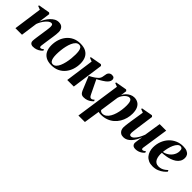

<svg xmlns="http://www.w3.org/2000/svg" viewBox="159 -1545 2825 2825"><g transform="rotate(45 1571.5 -133.0)"><path d="M209 -318.5Q222.5 -353.5 243.2 -388Q264 -422.5 291 -451.5Q318 -480.5 349.8 -498Q381.5 -515.5 417.5 -515.5Q470 -515.5 494.8 -484.8Q519.5 -454 519.5 -410.5Q519.5 -385 516.5 -357.5Q513.5 -330 509 -300.8Q504.5 -271.5 500 -241Q496 -213.5 491.5 -182.8Q487 -152 483.5 -125.2Q480 -98.5 478 -82.5Q478 -65.5 483.5 -59.5Q489 -53.5 496.5 -53.5Q505.5 -53.5 517.5 -59.2Q529.5 -65 542.5 -78.5L553.5 -57.5Q541 -43 520 -27Q499 -11 468.8 0.2Q438.5 11.5 398.5 11.5Q384.5 11.5 370.2 5.8Q356 0 347 -13Q338 -26 338 -48Q338 -57.5 340 -76.8Q342 -96 345.5 -121Q349 -146 353 -172.5Q357 -199 360.5 -222Q364 -248 367.5 -271.8Q371 -295.5 374 -316.2Q377 -337 378.5 -353.2Q380 -369.5 380 -379.5Q380 -395.5 377.2 -406.5Q374.5 -417.5 367.5 -423Q360.5 -428.5 347 -428.5Q329 -428.5 308 -413.8Q287 -399 266.2 -374.2Q245.5 -349.5 228.2 -319.8Q211 -290 200.5 -260L164.5 0H28L90 -446L34 -467.5L36 -483L214 -514.5L233.5 -498Z M865.5 -517.5Q938 -517.5 984 -491.8Q1030 -466 1052 -419.2Q1074 -372.5 1074 -308Q1074 -244.5 1055.2 -186.8Q1036.5 -129 1000 -84Q963.5 -39 910 -13Q856.5 13 786.5 13Q715 13 669 -13Q623 -39 601 -86Q579 -133 579 -194.5Q579 -260.5 598 -318.8Q617 -377 653.8 -421.8Q690.5 -466.5 743.8 -492Q797 -517.5 865.5 -517.5ZM861.5 -492Q832.5 -492 810 -470Q787.5 -448 771.2 -411.5Q755 -375 744.8 -330.2Q734.5 -285.5 729.8 -239Q725 -192.5 725 -152Q725 -113 731 -81.5Q737 -50 751.8 -31.2Q766.5 -12.5 792.5 -12.5Q821.5 -12.5 844 -34.8Q866.5 -57 882.5 -93.8Q898.5 -130.5 908.8 -175.5Q919 -220.5 923.8 -266.8Q928.5 -313 928.5 -353Q928.5 -391 923.8 -422.5Q919 -454 904.8 -473Q890.5 -492 861.5 -492Z M1106 0 1168 -446 1111.5 -467.5 1114 -483 1291.5 -515 1311.5 -498 1242.5 0ZM1453 11Q1432 11 1416.5 3.2Q1401 -4.5 1388.8 -23.8Q1376.5 -43 1364 -76.5L1286 -265.5Q1313 -279.5 1334.2 -291.8Q1355.5 -304 1373 -316.8Q1390.5 -329.5 1406 -344Q1431 -366 1439 -396.8Q1447 -427.5 1449 -450Q1451 -472 1461 -487.5Q1471 -503 1486.2 -511Q1501.5 -519 1519 -519Q1551 -519 1562.8 -505Q1574.5 -491 1574.5 -472.5Q1574.5 -446.5 1559 -425Q1543.5 -403.5 1520.5 -385.5Q1507 -375 1483.5 -359.8Q1460 -344.5 1431.2 -328.2Q1402.5 -312 1373 -297.5Q1343.5 -283 1318 -273L1397.5 -316.5L1499.5 -105.5Q1512 -79 1522.2 -66.5Q1532.5 -54 1548 -54Q1558.5 -54 1570.5 -60Q1582.5 -66 1595 -80L1607.5 -59.5Q1595 -44.5 1573.8 -28Q1552.5 -11.5 1522.2 -0.2Q1492 11 1453 11Z M1592 253.5 1693.5 -446 1637.5 -467.5 1639.5 -483 1816.5 -514.5 1836.5 -498 1823.5 -402.5Q1838 -435 1863.5 -461Q1889 -487 1921.2 -502.2Q1953.5 -517.5 1987.5 -517.5Q2031.5 -517.5 2065.5 -497Q2099.5 -476.5 2118.2 -435Q2137 -393.5 2137 -329.5Q2137 -279 2123.8 -229.8Q2110.5 -180.5 2084.5 -137Q2058.5 -93.5 2019.8 -60Q1981 -26.5 1929.8 -7.5Q1878.5 11.5 1816 11.5Q1803.5 11.5 1790.2 9.8Q1777 8 1765 5.5L1727 253.5ZM1771.5 -41Q1777.5 -30 1789.8 -22.2Q1802 -14.5 1821 -14.5Q1856.5 -14.5 1884 -35.5Q1911.5 -56.5 1931.8 -91.5Q1952 -126.5 1965 -170.2Q1978 -214 1984.2 -260.5Q1990.5 -307 1990.5 -349.5Q1990.5 -387.5 1985.2 -413.2Q1980 -439 1968.2 -452Q1956.5 -465 1936.5 -465Q1912 -465 1886.8 -445.5Q1861.5 -426 1841.8 -396.8Q1822 -367.5 1814.5 -337.5Z M2283.5 12.5Q2249.5 12.5 2227.2 -1.8Q2205 -16 2194 -39.5Q2183 -63 2183 -91.5Q2183 -105.5 2185.2 -127.8Q2187.5 -150 2190.8 -175.2Q2194 -200.5 2197.5 -223.5Q2201 -246.5 2203.5 -262.5L2232.5 -446L2177 -467.5L2179.5 -483L2354 -514.5L2373 -498L2343 -281Q2340 -262 2336.8 -237.5Q2333.5 -213 2330.5 -188.8Q2327.5 -164.5 2325.5 -146Q2323.5 -127.5 2323.5 -120Q2323.5 -106 2326 -95.8Q2328.5 -85.5 2335.5 -80.2Q2342.5 -75 2355.5 -75Q2379 -75 2403.5 -99.2Q2428 -123.5 2449.8 -162Q2471.5 -200.5 2486.5 -242L2527 -502.5H2662.5L2600 -85Q2598 -69 2603.5 -61Q2609 -53 2617.5 -53Q2627.5 -53 2640 -59.5Q2652.5 -66 2663.5 -78.5L2675 -56.5Q2660.5 -38 2638.8 -22.5Q2617 -7 2590.5 2Q2564 11 2535 11Q2496.5 11 2479.8 -6.5Q2463 -24 2463 -50.5Q2463 -56 2464.8 -70.2Q2466.5 -84.5 2469.2 -103.2Q2472 -122 2475.2 -141.8Q2478.5 -161.5 2481 -177.5H2479Q2465.5 -141 2446.2 -107Q2427 -73 2402.5 -46Q2378 -19 2348.2 -3.2Q2318.5 12.5 2283.5 12.5Z M3107 -94Q3092.5 -74 3062 -49.2Q3031.5 -24.5 2988 -6.5Q2944.5 11.5 2889.5 11.5Q2841 11.5 2805 -5Q2769 -21.5 2745.5 -50Q2722 -78.5 2710.5 -114.8Q2699 -151 2699 -190.5Q2699 -259.5 2721.5 -319Q2744 -378.5 2784.8 -423.2Q2825.5 -468 2881 -493Q2936.5 -518 3002 -518Q3051.5 -518 3082.5 -504.8Q3113.5 -491.5 3128.2 -468.5Q3143 -445.5 3143 -415Q3143 -372.5 3124.2 -341.2Q3105.5 -310 3074 -288.8Q3042.5 -267.5 3004 -254.2Q2965.5 -241 2924.8 -234.8Q2884 -228.5 2848 -227.5Q2845 -192.5 2849.2 -160.2Q2853.5 -128 2865.5 -103Q2877.5 -78 2899.5 -63.5Q2921.5 -49 2954 -49Q2984 -49 3009.8 -58.2Q3035.5 -67.5 3056.8 -82.8Q3078 -98 3094.5 -115.5ZM2974.5 -490Q2949 -490 2927.8 -468Q2906.5 -446 2890.2 -410.2Q2874 -374.5 2863.8 -331.5Q2853.5 -288.5 2849.5 -246.5Q2874.5 -250.5 2898.8 -261.5Q2923 -272.5 2944.2 -289.2Q2965.5 -306 2981.8 -328Q2998 -350 3007.5 -376Q3017 -402 3017 -431.5Q3017 -464 3005.8 -477Q2994.5 -490 2974.5 -490Z"/></g></svg>

Font: Merriweather 144pt
Style: Bold Italic
Weight: 700
Italic angle: -7.8°
Version: Version 2.101